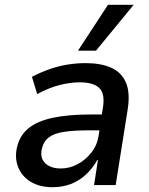

<svg xmlns="http://www.w3.org/2000/svg" viewBox="-20 -771 622 800"><path d="M199 9Q146 9 109 -13Q72 -35 56.5 -72.5Q41 -110 50 -154Q61 -205 97.5 -235.5Q134 -266 199 -280Q264 -294 359 -294H421L411 -228H354Q291 -228 249 -222Q207 -216 184 -199Q161 -182 154 -149Q146 -113 168.5 -91Q191 -69 234 -69Q269 -69 302.5 -86.5Q336 -104 360.5 -135Q385 -166 391 -206L409 -324Q418 -381 393.5 -404.5Q369 -428 312 -428Q274 -428 229.5 -417Q185 -406 135 -379L113 -451Q150 -470 187 -483Q224 -496 262 -502Q300 -508 337 -508Q400 -508 443 -489Q486 -470 504.5 -427.5Q523 -385 512 -315L462 0H372L388 -104H385Q367 -71 339.5 -45Q312 -19 277 -5Q242 9 199 9ZM305 -560 430 -751H537L380 -560Z"/></svg>

Font: Nunito Sans 7pt SemiCondensed SemiBold
Style: Italic
Weight: 600
Width: 4
Italic angle: -9°
Designer: Vernon Adams
Foundry: Vernon Adams
Version: Version 3.101;gftools[0.9.27]